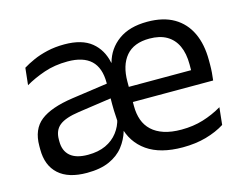

<svg xmlns="http://www.w3.org/2000/svg" viewBox="-77 -621 963 753"><g transform="rotate(-15 404.5 -245.0)"><path d="M580.5 11Q489.5 11 436 -26.5Q382.5 -64 367 -131L359 -147.5Q357 -173 356.2 -197.8Q355.5 -222.5 356 -250L356.5 -311Q356.5 -372 324.8 -401.8Q293 -431.5 230 -431.5Q177.5 -431.5 134 -416.5Q90.5 -401.5 56.5 -381.5L64 -450.5Q82.5 -462 107.5 -473.2Q132.5 -484.5 164.8 -492Q197 -499.5 235 -499.5Q306 -499.5 344.8 -468Q383.5 -436.5 394.5 -382H395.5Q410 -436 454.8 -468.5Q499.5 -501 572 -501Q636.5 -501 679.8 -475.8Q723 -450.5 745 -404Q767 -357.5 767 -293V-275Q767 -259 765.8 -243Q764.5 -227 762.5 -211.5H688Q689 -235.5 689.2 -256.8Q689.5 -278 689.5 -296.5Q689.5 -341 675.2 -371.8Q661 -402.5 633 -418.8Q605 -435 563 -435Q499.5 -435 468 -397.8Q436.5 -360.5 436.5 -294V-246.5V-236.5V-194.5Q436.5 -163.5 445.5 -138.2Q454.5 -113 473.8 -95Q493 -77 522.8 -67.2Q552.5 -57.5 593.5 -57.5Q641 -57.5 681.8 -70Q722.5 -82.5 759 -104L751.5 -34Q719 -13.5 675.8 -1.2Q632.5 11 580.5 11ZM191.5 10.5Q116 10.5 76.8 -25Q37.5 -60.5 37.5 -125.5V-140Q37.5 -207.5 79.8 -240.8Q122 -274 212 -287L366.5 -309L371 -250L222 -228.5Q166 -220.5 142 -201.2Q118 -182 118 -144.5V-136.5Q118 -98 142 -77.5Q166 -57 213.5 -57Q255.5 -57 285.8 -71Q316 -85 335 -109.8Q354 -134.5 360.5 -164.5L387 -111.5H372.5Q362.5 -77.5 340.8 -49.8Q319 -22 282.5 -5.8Q246 10.5 191.5 10.5ZM398.5 -211.5V-273H745.5V-211.5Z"/></g></svg>

Font: Anek Bangla Medium
Style: Regular
Weight: 400
Version: Version 1.003